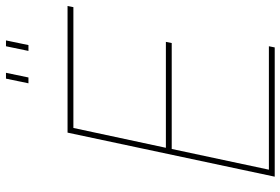

<svg xmlns="http://www.w3.org/2000/svg" viewBox="-172 -790 961 658"><g transform="rotate(-90 309.0 -460.5)"><path d="M184 -710H618L614 -690H200L132 -373H495L491 -353H128L57 -20H480L476 0H33ZM353 -844 369 -921H389L373 -844ZM464 -844 480 -921H500L484 -844Z"/></g></svg>

Font: Raleway Thin
Style: Italic
Weight: 100
Italic angle: -12°
Designer: Matt McInerney, Pablo Impallari, Rodrigo Fuenzalida
Foundry: Matt McInerney, Pablo Impallari, Rodrigo Fuenzalida
Version: Version 4.026